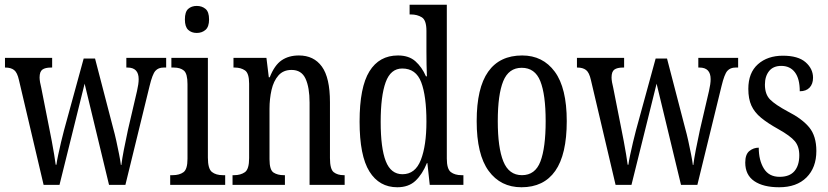

<svg xmlns="http://www.w3.org/2000/svg" viewBox="-20 -780 3495 810"><path d="M60 -442Q53 -474 39.5 -484.5Q26 -495 3 -495H1V-536H200V-495H195Q171 -495 159 -486.5Q147 -478 147 -453Q147 -445 149 -433Q151 -421 154 -410L188 -238Q193 -214 198.5 -184.5Q204 -155 208.5 -128Q213 -101 215 -85H218Q220 -101 225.5 -126.5Q231 -152 237.5 -180Q244 -208 250 -230L333 -533H381L458 -237Q464 -216 470.5 -186.5Q477 -157 482.5 -129Q488 -101 490 -84H492Q495 -109 502.5 -148Q510 -187 520 -233L558 -396Q565 -426 565 -446Q565 -495 518 -495H513V-536H681V-495H670Q648 -495 635.5 -481Q623 -467 611 -417L509 0H440L337 -427L231 0H164Z M810 -641Q788 -641 774 -654Q760 -667 760 -698Q760 -730 774 -742.5Q788 -755 810 -755Q832 -755 847 -742.5Q862 -730 862 -698Q862 -667 847 -654Q832 -641 810 -641ZM698 0V-41H708Q737 -41 754 -53.5Q771 -66 771 -110V-425Q771 -469 756 -482Q741 -495 713 -495H703V-536H857V-115Q857 -68 874 -54.5Q891 -41 920 -41H930V0Z M961 0V-41H968Q995 -41 1013 -53.5Q1031 -66 1031 -113V-427Q1031 -471 1013.5 -483Q996 -495 970 -495H965V-536H1104L1114 -454H1118Q1138 -505 1168 -525.5Q1198 -546 1241 -546Q1304 -546 1338 -499Q1372 -452 1372 -349V-113Q1372 -66 1388 -53.5Q1404 -41 1430 -41H1434V0H1286V-347Q1286 -411 1269 -448Q1252 -485 1210 -485Q1175 -485 1154.5 -461.5Q1134 -438 1125.5 -400.5Q1117 -363 1117 -321V-108Q1117 -63 1134 -52Q1151 -41 1177 -41H1182V0Z M1656 10Q1580 10 1538.5 -56.5Q1497 -123 1497 -267Q1497 -412 1538.5 -479Q1580 -546 1659 -546Q1705 -546 1732.5 -521.5Q1760 -497 1777 -458H1781Q1780 -481 1779.5 -508Q1779 -535 1779 -563V-650Q1779 -695 1759.5 -707Q1740 -719 1714 -719H1708V-760H1865V-111Q1865 -67 1882 -54Q1899 -41 1927 -41H1935V0H1793L1783 -92H1781Q1762 -45 1733 -17.5Q1704 10 1656 10ZM1678 -45Q1732 -45 1755.5 -105.5Q1779 -166 1779 -267Q1779 -375 1757 -433Q1735 -491 1677 -491Q1628 -491 1607 -433Q1586 -375 1586 -266Q1586 -155 1607.5 -100Q1629 -45 1678 -45Z M2180 10Q2092 10 2041.5 -59Q1991 -128 1991 -269Q1991 -409 2039.5 -477.5Q2088 -546 2183 -546Q2270 -546 2320.5 -477.5Q2371 -409 2371 -269Q2371 -128 2322.5 -59Q2274 10 2180 10ZM2182 -41Q2238 -41 2260 -99Q2282 -157 2282 -269Q2282 -381 2259.5 -437.5Q2237 -494 2181 -494Q2126 -494 2103 -437.5Q2080 -381 2080 -269Q2080 -157 2103.5 -99Q2127 -41 2182 -41Z M2473 -442Q2466 -474 2452.5 -484.5Q2439 -495 2416 -495H2414V-536H2613V-495H2608Q2584 -495 2572 -486.5Q2560 -478 2560 -453Q2560 -445 2562 -433Q2564 -421 2567 -410L2601 -238Q2606 -214 2611.5 -184.5Q2617 -155 2621.5 -128Q2626 -101 2628 -85H2631Q2633 -101 2638.5 -126.5Q2644 -152 2650.5 -180Q2657 -208 2663 -230L2746 -533H2794L2871 -237Q2877 -216 2883.5 -186.5Q2890 -157 2895.5 -129Q2901 -101 2903 -84H2905Q2908 -109 2915.5 -148Q2923 -187 2933 -233L2971 -396Q2978 -426 2978 -446Q2978 -495 2931 -495H2926V-536H3094V-495H3083Q3061 -495 3048.5 -481Q3036 -467 3024 -417L2922 0H2853L2750 -427L2644 0H2577Z M3267 10Q3200 10 3162 -16Q3124 -42 3124 -94Q3124 -129 3141.5 -143Q3159 -157 3181 -157Q3181 -104 3202.5 -69Q3224 -34 3269 -34Q3311 -34 3331.5 -58Q3352 -82 3352 -125Q3352 -162 3333 -184.5Q3314 -207 3264 -235Q3219 -260 3191 -283Q3163 -306 3150 -334.5Q3137 -363 3137 -405Q3137 -473 3177.5 -509Q3218 -545 3283 -545Q3347 -545 3378.5 -517.5Q3410 -490 3410 -452Q3410 -426 3395.5 -410.5Q3381 -395 3354 -395Q3354 -448 3333.5 -475Q3313 -502 3276 -502Q3242 -502 3224.5 -480Q3207 -458 3207 -423Q3207 -382 3229 -360Q3251 -338 3303 -310Q3364 -279 3394 -242.5Q3424 -206 3424 -143Q3424 -73 3382.5 -31.5Q3341 10 3267 10Z"/></svg>

Font: Noto Serif Bengali ExtraCondensed
Style: Regular
Weight: 400
Width: 2
Designer: Juan Bruce, Universal Thirst, Indian Type Foundry and the Monotype Design Team.
Foundry: Monotype Imaging Inc.
Version: Version 2.003; ttfautohint (v1.8.4.7-5d5b)